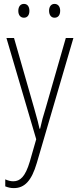

<svg xmlns="http://www.w3.org/2000/svg" viewBox="-20 -724 402 986"><path d="M74 -668C74 -648 84 -633 103 -633C121 -633 131 -647 131 -668C131 -690 121 -704 103 -704C84 -704 74 -689 74 -668ZM232 -669C232 -648 242 -633 260 -633C279 -633 289 -647 289 -669C289 -690 278 -704 260 -704C242 -704 232 -689 232 -669ZM13 -529 166 -9 133 106C110 183 84 207 48 207C34 207 20 203 7 197V233C22 239 35 242 51 242C106 242 142 205 169 113L357 -529H318L214 -167C202 -130 194 -99 186 -63H183C178 -86 173 -107 156 -166L52 -529Z"/></svg>

Font: Noto Sans Georgian Condensed ExtraLight
Style: Regular
Weight: 200
Width: 3
Designer: Monotype Design Team, Akaki Razmadze
Foundry: Google LLC
Version: Version 2.005